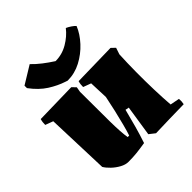

<svg xmlns="http://www.w3.org/2000/svg" viewBox="-194 -850 996 996"><g transform="rotate(-45 304.0 -351.5)"><path d="M182 9Q161 9 138 -3.5Q115 -16 96 -34Q77 -52 67 -69Q64 -156 61 -242.5Q58 -329 55 -416L12 -432Q12 -442 13 -451Q14 -460 17 -470L246 -475L266 -454L261 -426Q261 -290 262 -207Q263 -124 270 -85H281Q289 -109 299 -147Q309 -185 319 -228.5Q329 -272 337 -312Q336 -338 335 -364Q334 -390 333 -416L290 -432Q290 -442 291 -451Q292 -460 295 -470L534 -475L555 -455L543 -419Q540 -360 539.5 -293.5Q539 -227 541 -163Q543 -99 547 -47L598 -37Q599 -28 598.5 -18.5Q598 -9 596 0Q544 1 492 2Q440 3 388 5L356 -20L382 -189L362 -193Q348 -138 336 -94.5Q324 -51 308 -3Q271 3 243.5 6Q216 9 182 9ZM257 -512 245 -516Q202 -530 159.5 -557Q117 -584 80 -634V-652L178 -712Q200 -689 226.5 -668.5Q253 -648 284 -628Q332 -628 374 -652.5Q416 -677 443 -712Q455 -707 469 -697.5Q483 -688 490 -680Q473 -638 437.5 -599.5Q402 -561 355.5 -536.5Q309 -512 257 -512Z"/></g></svg>

Font: Labrada Black
Style: Regular
Weight: 900
Designer: Mercedes Jáuregui
Foundry: Omnibus-Type Team
Version: Version 1.000; ttfautohint (v1.8.4.7-5d5b)